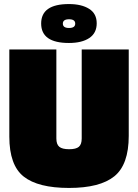

<svg xmlns="http://www.w3.org/2000/svg" viewBox="-20 -914 681 947"><path d="M258 -670V-231Q258 -202 272.5 -190Q287 -178 321 -178Q355 -178 369 -190Q383 -202 383 -231V-670H615V-244Q615 -102 544 -44.5Q473 13 320.5 13Q168 13 97 -43Q26 -99 26 -240V-670ZM320 -894Q382 -894 419.5 -870.5Q457 -847 457 -799Q457 -751 420.5 -726.5Q384 -702 320 -702Q183 -702 183 -798Q183 -894 320 -894ZM320.5 -819Q290 -819 290 -797.5Q290 -776 320.5 -776Q351 -776 351 -797.5Q351 -819 320.5 -819Z"/></svg>

Font: Titillium Web Black
Style: Regular
Weight: 900
Version: Version 1.002;PS 35.000;hotconv 1.0.70;makeotf.lib2.5.55311